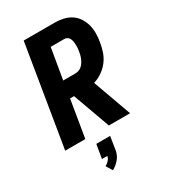

<svg xmlns="http://www.w3.org/2000/svg" viewBox="-235 -846 1071 1215"><g transform="rotate(-30 300.0 -238.5)"><path d="M21 0 142 -735H369Q401 -735 431.5 -728Q462 -721 487 -704.5Q512 -688 528.5 -662.5Q545 -637 553 -607.5Q561 -578 560.5 -545.5Q560 -513 554 -481Q549 -449 538 -417Q527 -385 506 -357.5Q485 -330 456 -310Q427 -290 394 -280L495 0H340L242 -271H213L168 0ZM232 -391H322Q334 -391 346.5 -395.5Q359 -400 369 -409Q379 -418 386 -429Q393 -440 398 -452Q403 -464 406 -476Q409 -488 411 -500Q413 -512 414 -524Q415 -536 414.5 -548Q414 -560 412 -571.5Q410 -583 405 -593Q400 -603 390.5 -609Q381 -615 369 -615H270ZM221 258 193 213Q208 205 220.5 191.5Q233 178 235 162H196L213 61H314L298 162Q295 177 288 191.5Q281 206 270.5 218Q260 230 247.5 240.5Q235 251 221 258Z"/></g></svg>

Font: Iosevka SS04 Heavy Extended
Style: Italic
Weight: 900
Width: 7
Italic angle: -9°
Monospace: yes
Designer: Belleve Invis
Foundry: Belleve Invis
Version: Version 19.0.0; ttfautohint (v1.8.4)